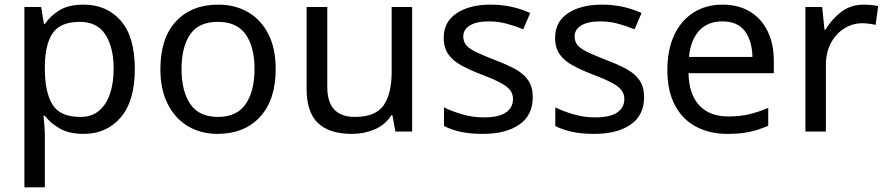

<svg xmlns="http://www.w3.org/2000/svg" viewBox="-20 -566 3813 826"><path d="M340 -546Q439 -546 499.5 -477Q560 -408 560 -269Q560 -132 499.5 -61Q439 10 339 10Q277 10 236.5 -13.5Q196 -37 173 -68H167Q169 -51 171 -25Q173 1 173 20V240H85V-536H157L169 -463H173Q197 -498 236 -522Q275 -546 340 -546ZM324 -472Q242 -472 208.5 -426Q175 -380 173 -286V-269Q173 -170 205.5 -116.5Q238 -63 326 -63Q375 -63 406.5 -90Q438 -117 453.5 -163.5Q469 -210 469 -270Q469 -362 433.5 -417Q398 -472 324 -472Z M1166 -269Q1166 -136 1098.5 -63Q1031 10 916 10Q845 10 789.5 -22.5Q734 -55 702 -117.5Q670 -180 670 -269Q670 -402 737 -474Q804 -546 919 -546Q992 -546 1047.5 -513.5Q1103 -481 1134.5 -419.5Q1166 -358 1166 -269ZM761 -269Q761 -174 798.5 -118.5Q836 -63 918 -63Q999 -63 1037 -118.5Q1075 -174 1075 -269Q1075 -364 1037 -418Q999 -472 917 -472Q835 -472 798 -418Q761 -364 761 -269Z M1753 -536V0H1681L1668 -71H1664Q1638 -29 1592 -9.5Q1546 10 1494 10Q1397 10 1348 -36.5Q1299 -83 1299 -185V-536H1388V-191Q1388 -63 1507 -63Q1596 -63 1630.5 -113Q1665 -163 1665 -257V-536Z M2272 -148Q2272 -70 2214 -30Q2156 10 2058 10Q2002 10 1961.5 1Q1921 -8 1890 -24V-104Q1922 -88 1967.5 -74.5Q2013 -61 2060 -61Q2127 -61 2157 -82.5Q2187 -104 2187 -140Q2187 -160 2176 -176Q2165 -192 2136.5 -208Q2108 -224 2055 -244Q2003 -264 1966 -284Q1929 -304 1909 -332Q1889 -360 1889 -404Q1889 -472 1944.5 -509Q2000 -546 2090 -546Q2139 -546 2181.5 -536.5Q2224 -527 2261 -510L2231 -440Q2197 -454 2160 -464Q2123 -474 2084 -474Q2030 -474 2001.5 -456.5Q1973 -439 1973 -409Q1973 -387 1986 -371.5Q1999 -356 2029.5 -341.5Q2060 -327 2111 -307Q2162 -288 2198 -268Q2234 -248 2253 -219.5Q2272 -191 2272 -148Z M2751 -148Q2751 -70 2693 -30Q2635 10 2537 10Q2481 10 2440.5 1Q2400 -8 2369 -24V-104Q2401 -88 2446.5 -74.5Q2492 -61 2539 -61Q2606 -61 2636 -82.5Q2666 -104 2666 -140Q2666 -160 2655 -176Q2644 -192 2615.5 -208Q2587 -224 2534 -244Q2482 -264 2445 -284Q2408 -304 2388 -332Q2368 -360 2368 -404Q2368 -472 2423.5 -509Q2479 -546 2569 -546Q2618 -546 2660.5 -536.5Q2703 -527 2740 -510L2710 -440Q2676 -454 2639 -464Q2602 -474 2563 -474Q2509 -474 2480.5 -456.5Q2452 -439 2452 -409Q2452 -387 2465 -371.5Q2478 -356 2508.5 -341.5Q2539 -327 2590 -307Q2641 -288 2677 -268Q2713 -248 2732 -219.5Q2751 -191 2751 -148Z M3088 -546Q3157 -546 3206.5 -516Q3256 -486 3282.5 -431.5Q3309 -377 3309 -304V-251H2942Q2944 -160 2988.5 -112.5Q3033 -65 3113 -65Q3164 -65 3203.5 -74.5Q3243 -84 3285 -102V-25Q3244 -7 3204 1.5Q3164 10 3109 10Q3033 10 2974.5 -21Q2916 -52 2883.5 -113.5Q2851 -175 2851 -264Q2851 -352 2880.5 -415Q2910 -478 2963.5 -512Q3017 -546 3088 -546ZM3087 -474Q3024 -474 2987.5 -433.5Q2951 -393 2944 -321H3217Q3216 -389 3185 -431.5Q3154 -474 3087 -474Z M3695 -546Q3710 -546 3727.5 -544.5Q3745 -543 3758 -540L3747 -459Q3734 -462 3718.5 -464Q3703 -466 3689 -466Q3648 -466 3612 -443.5Q3576 -421 3554.5 -380.5Q3533 -340 3533 -286V0H3445V-536H3517L3527 -438H3531Q3557 -482 3598 -514Q3639 -546 3695 -546Z"/></svg>

Font: Noto Sans Siddham
Style: Regular
Weight: 400
Designer: Monotype Design Team
Foundry: Monotype Imaging Inc.
Version: Version 2.004; ttfautohint (v1.8.4.7-5d5b)